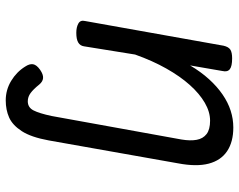

<svg xmlns="http://www.w3.org/2000/svg" viewBox="-100 -458 814 653"><g transform="rotate(90 306.5 -132.0)"><path d="M458 109Q447 169 426.5 200.5Q406 232 380 243.5Q354 255 322 255Q286 255 255.5 236.5Q225 218 207 189Q197 174 199 162Q201 150 218 138Q234 127 246 128Q258 129 268 141Q284 161 297 170.5Q310 180 325 180Q346 180 356 160.5Q366 141 375 99L455 -343Q460 -373 456 -394.5Q452 -416 436.5 -428Q421 -440 391 -440Q361 -440 330 -422Q299 -404 269.5 -371Q240 -338 213.5 -291Q187 -244 166 -185L138 -11Q136 2 125 8.5Q114 15 92 15Q73 15 60.5 8Q48 1 52 -15L136 -486Q140 -503 149.5 -509Q159 -515 179 -515Q206 -515 216 -507Q226 -499 222 -482L203 -372Q225 -409 250 -436.5Q275 -464 302 -482.5Q329 -501 357 -510Q385 -519 414 -519Q463 -519 494.5 -498Q526 -477 537 -435.5Q548 -394 536 -331Z"/></g></svg>

Font: Playwrite ZA
Style: Regular
Weight: 400
Designer: Veronika Burian, José Scaglione
Foundry: TypeTogether
Version: Version 1.002